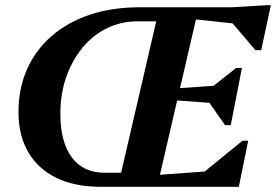

<svg xmlns="http://www.w3.org/2000/svg" viewBox="-20 -718 1061 738"><path d="M367 0Q268 0 197.5 -34Q127 -68 89 -132.5Q51 -197 51 -287Q51 -378 84 -452Q117 -526 178.5 -579.5Q240 -633 325.5 -661.5Q411 -690 516 -690H653V-636H509Q445 -636 391 -609.5Q337 -583 297 -534.5Q257 -486 234.5 -421.5Q212 -357 212 -281Q212 -172 256 -113Q300 -54 382 -54H486V0ZM567 0 577 -45 868 -66 854 0ZM735 0 745 -41 912 -177H934L898 0ZM433 0 593 -690H744L584 0ZM837 -319 631 -334 640 -377 854 -392ZM845 -237 775 -337 784 -375 888 -457H910L867 -237ZM986 -616 708 -646 718 -690H1004ZM962 -525 859 -646 869 -690 1005 -698H1021L984 -525Z"/></svg>

Font: Platypi Light SemiBold
Style: Italic
Weight: 600
Italic angle: -13°
Version: Version 1.200